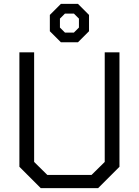

<svg xmlns="http://www.w3.org/2000/svg" viewBox="-20 -970 716 990"><path d="M80 -110V-700H156V-135L224 -68H452L520 -135V-700H596V-110L486 0H190ZM237 -809V-893L294 -950H382L439 -893V-809L382 -752H294ZM361 -802 387 -828V-874L361 -900H315L289 -874V-828L315 -802Z"/></svg>

Font: Chakra Petch
Style: Regular
Weight: 400
Designer: Katatrad Aksorn Co.,Ltd.
Foundry: Cadson Demak Co.,Ltd.
Version: Version 1.000; ttfautohint (v1.6)